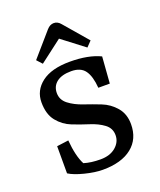

<svg xmlns="http://www.w3.org/2000/svg" viewBox="-125 -732 681 818"><g transform="rotate(-20 215.0 -323.5)"><path d="M379 -136Q379 -69 332 -31.5Q285 6 200 6Q165 6 119.5 -5.5Q74 -17 51 -32V-155L104 -162Q110 -89 131 -49Q163 -39 206 -39Q249 -39 275 -61Q301 -83 301 -114.5Q301 -146 275.5 -165Q250 -184 213.5 -195.5Q177 -207 140 -221.5Q103 -236 77.5 -267.5Q52 -299 52 -353Q52 -407 96.5 -441Q141 -475 224.5 -475Q308 -475 362 -449L353 -329H301Q297 -382 278 -408.5Q259 -435 216 -435Q173 -435 150 -417Q127 -399 127 -368Q127 -337 153 -317Q179 -297 216 -284.5Q253 -272 290 -257.5Q327 -243 353 -212.5Q379 -182 379 -136ZM185 -637Q199 -653 216.5 -653Q234 -653 247 -637L339 -530L316 -506L215 -583L114 -506L92 -530Z"/></g></svg>

Font: Caladea
Style: Regular
Weight: 400
Designer: Carolina Giovagnoli and Andres Torresi
Foundry: Carolina Giovagnoli and Andres Torresi
Version: Version 1.002